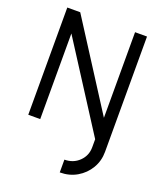

<svg xmlns="http://www.w3.org/2000/svg" viewBox="-172 -806 983 1178"><g transform="rotate(20 320.0 -217.0)"><path d="M60 0V-700H144.5L502.5 -141V-700H580.5V0H496.5L138 -559V0ZM362.5 183Q420 183 458.5 145.5Q497 108 497 53V-10.5H580.5V53Q580.5 112 551.8 160.5Q523 209 473.8 237.8Q424.5 266.5 362.5 266.5Z"/></g></svg>

Font: Urbanist
Style: Regular
Weight: 400
Designer: Corey Hu
Foundry: Corey Hu
Version: Version 1.330; ttfautohint (v1.8.4.7-5d5b)